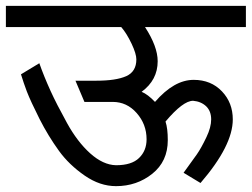

<svg xmlns="http://www.w3.org/2000/svg" viewBox="-30 -633 864 659"><path d="M634.8 -358.9Q694.3 -358.9 731.9 -319.3Q769 -280.3 769 -223.1Q769 -133.3 658.2 -4.9L600.1 -40Q619.6 -66.4 645.5 -103Q660.6 -124.5 678.7 -162.6Q694.8 -196.3 694.8 -223.1Q694.8 -251.5 677.7 -268.1Q660.2 -284.7 632.8 -287.1Q598.1 -287.1 538.1 -215.8Q545.9 -192.4 545.9 -151.9Q545.9 -79.1 492.7 -36.6Q439.5 5.9 368.2 5.9Q313 5.9 260.7 -30.3Q207 -67.4 172.4 -115.2Q135.3 -166.5 106 -224.1Q75.2 -285.2 62 -319.3Q51.3 -347.7 42 -377.9L105 -416Q120.1 -372.6 143.6 -320.8Q163.1 -277.8 200.2 -210.4Q235.4 -146.5 279.3 -106.9Q323.7 -66.9 368.2 -65.9Q421.9 -65.9 447.3 -90.8Q473.1 -115.7 473.1 -154.8Q473.1 -206.5 439 -245.1Q405.3 -283.2 356.9 -283.2H259.8L229 -356H300.8Q368.2 -356 403.3 -371.6Q438 -387.2 438 -429.2Q438 -448.2 421.9 -482.4Q404.8 -518.6 386.2 -540H-9.8V-612.8H814V-540H467.8Q511.2 -473.1 511.2 -422.9Q511.2 -358.4 456.1 -317.9Q477.5 -309.1 502 -283.2Q567.4 -358.9 634.8 -358.9Z"/></svg>

Font: Miedinger*
Style: Book
Weight: 400
Version: Version 001.000